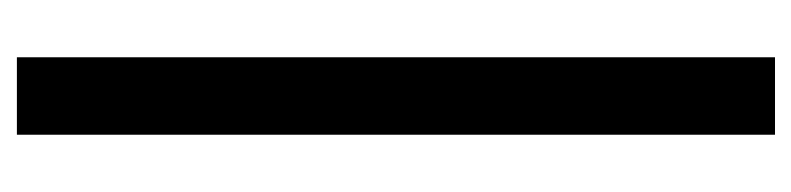

<svg xmlns="http://www.w3.org/2000/svg" viewBox="-384 -380 960 233"><g transform="rotate(90 96.5 -264.0)"><path d="M50 196V-724H144V196Z"/></g></svg>

Font: Archivo ExtraCondensed
Style: Bold Italic
Weight: 700
Width: 2
Italic angle: -10°
Designer: Hector Gatti
Foundry: Omnibus-Type
Version: Version 2.001